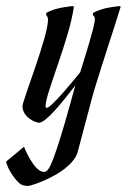

<svg xmlns="http://www.w3.org/2000/svg" viewBox="-129 -396 434 632"><path d="M169 -55C181 -108 255 -328 268 -373L266 -376C266 -376 206 -372 177 -353V-346C177 -346 185 -342 183 -328C179 -298 153 -216 135 -158C117 -136 40 -41 25 -41C22 -41 21 -43 21 -48C21 -87 100 -269 114 -373L112 -376C112 -376 52 -372 23 -353V-346C23 -346 29 -342 29 -331C29 -274 -55 -66 -55 -46C-54 -8 -10 8 -1 8C23 8 77 -61 119 -115C95 -29 75 48 47 125C38 148 29 170 16 170C-18 170 -50 87 -50 87L-109 136C-103 164 -74 203 -60 211C-54 215 -42 216 -36 216C-25 216 109 172 127 103L169 -55Z"/></svg>

Font: Romanesco
Style: Regular
Weight: 400
Designer: Astigmatic (AOETI)
Foundry: Astigmatic (AOETI)
Version: Version 1.000